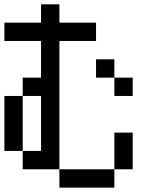

<svg xmlns="http://www.w3.org/2000/svg" viewBox="-20 -853 707 873"><path d="M0 -166.7V-416.7H83.3V-166.7ZM0 -666.7V-750H166.7V-833.3H250V-750H416.7V-666.7H250V-83.3H83.3V-166.7H166.7V-416.7H83.3V-500H166.7V-666.7ZM500 -83.3V0H250V-83.3ZM500 -416.7V-500H583.3V-416.7ZM500 -250H583.3V-83.3H500ZM500 -583.3V-500H416.7V-583.3Z"/></svg>

Font: Galmuri11 Condensed
Style: Regular
Weight: 400
Width: 3
Designer: Lee Minseo (quiple)
Version: Version 2.399;hotconv 1.1.1;makeotfexe 2.6.0 DEVELOPMENT